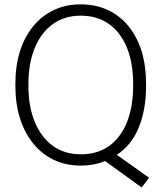

<svg xmlns="http://www.w3.org/2000/svg" viewBox="-20 -741 739 871"><path d="M509.8 -38.6 656.7 65.4 622.6 109.4 457 -10.3Q405.3 10.3 346.7 10.3Q279.3 10.3 224.6 -15.6Q169.9 -41.5 130.9 -89.8Q91.8 -137.7 70.8 -203.9Q49.8 -270 49.8 -350.6V-359.9Q49.8 -522 130.4 -621.6Q169.4 -669.4 223.9 -695.3Q278.3 -721.2 345.7 -721.2Q414.6 -721.2 469.7 -695.3Q524.9 -669.4 563.5 -621.6Q642.6 -522.9 642.6 -359.9V-350.6Q642.6 -245.1 610.1 -164.1Q577.6 -83 509.8 -38.6ZM346.7 -41Q422.9 -41 476.1 -79.6Q528.8 -118.2 556.4 -188Q584 -257.8 584 -350.6V-360.8Q584 -452.6 556.6 -522.9Q528.8 -592.3 475.6 -631.1Q422.4 -669.9 345.7 -669.9Q272.5 -669.9 219.2 -631.3Q166 -592.8 137.5 -522.9Q108.9 -453.1 108.9 -360.8V-350.6Q108.9 -258.3 137.7 -188Q166.5 -118.2 219.5 -79.6Q272.5 -41 346.7 -41Z"/></svg>

Font: Hanuman Light
Style: Regular
Weight: 300
Designer: Danh Hong
Version: Version 8.002; ttfautohint (v1.8.3)